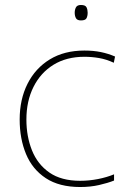

<svg xmlns="http://www.w3.org/2000/svg" viewBox="-20 -741 512 771"><path d="M302 10Q218 10 164 -25.5Q110 -61 84.5 -122.5Q59 -184 59 -261Q59 -342 90.5 -404.5Q122 -467 180 -502.5Q238 -538 319 -538Q355 -538 384.5 -532Q414 -526 442 -514L437 -489Q407 -503 377.5 -508Q348 -513 319 -513Q247 -513 195 -481Q143 -449 114.5 -392Q86 -335 86 -261Q86 -193 108.5 -137Q131 -81 178.5 -48Q226 -15 302 -15Q338 -15 373.5 -22Q409 -29 438 -41V-16Q413 -6 378 2Q343 10 302 10ZM305 -721Q323 -721 327.5 -711.5Q332 -702 332 -690Q332 -677 327.5 -668Q323 -659 305 -659Q290 -659 285 -668Q280 -677 280 -690Q280 -702 285 -711.5Q290 -721 305 -721Z"/></svg>

Font: Noto Sans Khmer Thin
Style: Regular
Weight: 250
Version: Version 2.003